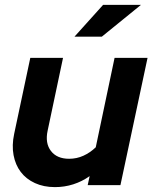

<svg xmlns="http://www.w3.org/2000/svg" viewBox="-20 -758 624 786"><path d="M238 -521 175 -223Q164 -172 188.5 -140Q213 -108 263 -108Q294 -108 321.5 -120.5Q349 -133 372 -155L449 -521H584L473 0H339L347 -37Q316 -15 280 -3.5Q244 8 205 8Q159 8 123 -8.5Q87 -25 65 -54Q43 -83 35.5 -123Q28 -163 38 -210L104 -521ZM402 -738H557L397 -608H285Z"/></svg>

Font: Red Hat Display
Style: Bold Italic
Weight: 700
Italic angle: -12°
Designer: Pentagram / MCKL
Foundry: Pentagram / MCKL
Version: Version 1.003; Red Hat Display Bold Italic